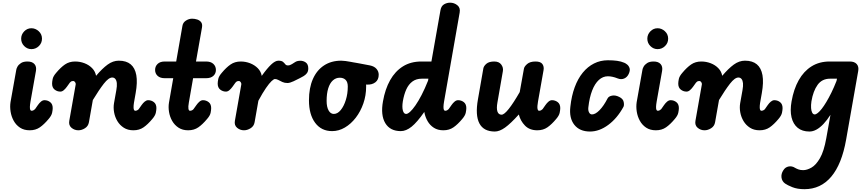

<svg xmlns="http://www.w3.org/2000/svg" viewBox="-20 -948 6266 1397"><path d="M208.5 -590.5Q178.5 -590.5 156.2 -612.8Q134 -635 134 -666.5Q134 -697 156 -719.8Q178 -742.5 208.5 -742.5Q238 -742.5 261.8 -720.8Q285.5 -699 285.5 -666.5Q285.5 -635 262.8 -612.8Q240 -590.5 208.5 -590.5ZM196 0Q154.5 0 125.5 -19.2Q96.5 -38.5 79.5 -69.5Q62.5 -100.5 57 -136.2Q51.5 -172 56.5 -205L98.5 -440.5Q99.5 -449 107.2 -463.2Q115 -477.5 132.5 -489Q150 -500.5 180 -500.5Q214 -500.5 230.5 -482Q247 -463.5 241.5 -432L202 -209.5Q198 -186.5 197.5 -171.5Q197 -156.5 200.2 -149.2Q203.5 -142 209.5 -142Q217.5 -142 224.5 -146Q231.5 -150 235 -154L256 -184Q266 -198.5 278.2 -208.8Q290.5 -219 303.5 -219Q327 -219 345.2 -204.8Q363.5 -190.5 363.5 -161.5Q363.5 -148 359.2 -127.5Q355 -107 333.5 -82Q301 -43 270 -21.5Q239 0 196 0Z M550 0Q522 0 500.2 -18.2Q478.5 -36.5 484 -68.5L530.5 -332Q531.5 -337 530.2 -341.8Q529 -346.5 526.5 -350.2Q524 -354 520.5 -356.2Q517 -358.5 513 -358.5Q502 -358.5 496.5 -354.5Q491 -350.5 488 -346.5L466.5 -316.5Q456.5 -302.5 444.2 -292Q432 -281.5 419 -281.5Q396 -281.5 377.5 -296Q359 -310.5 359 -339.5Q359 -353 363.2 -373.5Q367.5 -394 389 -418.5Q421.5 -457.5 452.8 -479Q484 -500.5 526.5 -500.5Q562 -500.5 594.8 -488Q627.5 -475.5 650.2 -452.2Q673 -429 679 -396.5Q724 -449.5 763 -478Q802 -506.5 844.5 -506.5Q899 -506.5 930.8 -480Q962.5 -453.5 971.8 -401.2Q981 -349 967 -270.5L954.5 -199.5Q951.5 -179.5 951.8 -166.8Q952 -154 955.2 -148Q958.5 -142 964 -142Q972 -142 979.2 -146Q986.5 -150 989.5 -154L1010.5 -184Q1020.5 -198.5 1033 -208.8Q1045.5 -219 1058 -219Q1081.5 -219 1099.8 -204.8Q1118 -190.5 1118 -161.5Q1118 -148 1113.8 -127.5Q1109.5 -107 1088 -82Q1055.5 -43 1024.5 -21.5Q993.5 0 950.5 0Q910 0 881 -18.5Q852 -37 834.2 -66.5Q816.5 -96 810.2 -130.5Q804 -165 809.5 -197L826.5 -292.5Q832 -322.5 830 -342.8Q828 -363 819.2 -373.5Q810.5 -384 796.5 -384Q770.5 -384 735.2 -338.8Q700 -293.5 655.5 -220L627 -58.5Q622 -30 598.2 -15Q574.5 0 550 0Z M1349 0Q1308 0 1279 -19Q1250 -38 1232.8 -68.2Q1215.5 -98.5 1209.8 -133.8Q1204 -169 1209.5 -201.5L1240.5 -379H1179Q1145 -379 1126.8 -396Q1108.5 -413 1108.5 -439Q1108.5 -465.5 1126.8 -483Q1145 -500.5 1179 -500.5H1262L1307.5 -760.5Q1311.5 -784.5 1333 -798.2Q1354.5 -812 1377.5 -812Q1397 -812 1415.2 -806Q1433.5 -800 1443.8 -786Q1454 -772 1449.5 -747L1406 -500.5H1479.5Q1514 -500.5 1532.5 -483Q1551 -465.5 1551 -439Q1551 -413 1532.5 -396Q1514 -379 1479.5 -379H1385L1354 -201.5Q1351 -186 1350.5 -174.8Q1350 -163.5 1351.2 -156.2Q1352.5 -149 1355.2 -145.5Q1358 -142 1362.5 -142Q1371 -142 1378 -146Q1385 -150 1388 -154L1409.5 -184Q1419.5 -198.5 1431.8 -208.8Q1444 -219 1456.5 -219Q1480 -219 1498.2 -204.8Q1516.5 -190.5 1516.5 -161.5Q1516.5 -148 1512.5 -127.5Q1508.5 -107 1486.5 -82Q1454 -43 1423 -21.5Q1392 0 1349 0Z M1755 0Q1727 0 1705.2 -18.2Q1683.5 -36.5 1689 -68.5L1735.5 -332Q1736.5 -337 1735.2 -341.8Q1734 -346.5 1731.5 -350.2Q1729 -354 1725.5 -356.2Q1722 -358.5 1718 -358.5Q1707 -358.5 1701.5 -354.5Q1696 -350.5 1693 -346.5L1671.5 -316.5Q1661.5 -302.5 1649.2 -292Q1637 -281.5 1624 -281.5Q1601 -281.5 1582.5 -296Q1564 -310.5 1564 -339.5Q1564 -353 1568.2 -373.5Q1572.5 -394 1594 -418.5Q1626.5 -457.5 1657.8 -479Q1689 -500.5 1731.5 -500.5Q1767 -500.5 1799.8 -487.8Q1832.5 -475 1855.5 -451.8Q1878.5 -428.5 1884.5 -396Q1922.5 -449.5 1952.5 -478Q1982.5 -506.5 2005.5 -506.5Q2029 -506.5 2039 -498Q2049 -489.5 2055.5 -480.8Q2062 -472 2075 -472Q2089.5 -472 2104.2 -481.5Q2119 -491 2127 -496Q2141 -505.5 2163.8 -506Q2186.5 -506.5 2204.8 -493.5Q2223 -480.5 2223 -450Q2223 -428.5 2212.8 -415.2Q2202.5 -402 2188.5 -394Q2174.5 -386 2163 -380Q2143 -369.5 2116 -356.8Q2089 -344 2071.5 -344Q2051 -344 2035 -351.2Q2019 -358.5 2005.8 -365.8Q1992.5 -373 1980.5 -373Q1972 -373 1955.5 -357.5Q1939 -342 1915 -307.2Q1891 -272.5 1860 -215L1832.5 -58.5Q1827.5 -30 1803.5 -15Q1779.5 0 1755 0Z M2396.5 6Q2318 6 2273 -54.5Q2228 -115 2228 -218Q2228 -308 2256.5 -372.8Q2285 -437.5 2337.8 -472Q2390.5 -506.5 2462.5 -506.5Q2476 -506.5 2494.5 -504Q2513 -501.5 2530.2 -498.2Q2547.5 -495 2555.5 -493.5Q2558.5 -493 2566 -491.8Q2573.5 -490.5 2597.2 -486.2Q2621 -482 2672 -472Q2703.5 -465.5 2719.5 -446.8Q2735.5 -428 2735.5 -404.5Q2735.5 -367.5 2711 -349Q2686.5 -330.5 2649.5 -332.5L2643.5 -333Q2644 -329.5 2644 -325.5Q2644 -321.5 2644 -317.5Q2644 -253.5 2623.8 -195.2Q2603.5 -137 2568.8 -91.8Q2534 -46.5 2489.5 -20.2Q2445 6 2396.5 6ZM2409 -119Q2436 -119 2459 -147Q2482 -175 2496.2 -220.5Q2510.5 -266 2510.5 -318.5Q2510.5 -351 2494.8 -366.8Q2479 -382.5 2452.5 -382.5Q2423.5 -382.5 2401.8 -362.8Q2380 -343 2368.2 -305.2Q2356.5 -267.5 2356.5 -214Q2356.5 -170 2370.8 -144.5Q2385 -119 2409 -119Z M2896.5 6Q2818 6 2783.2 -52.2Q2748.5 -110.5 2766.5 -210.5Q2782 -299.5 2818.5 -364.5Q2855 -429.5 2911.8 -465Q2968.5 -500.5 3045.5 -500.5H3119L3185 -874.5Q3190.5 -904.5 3211 -916.5Q3231.5 -928.5 3255 -928.5Q3284.5 -928.5 3307.8 -909.8Q3331 -891 3324.5 -856.5L3211 -209Q3207 -186 3206.8 -171Q3206.5 -156 3209.8 -149Q3213 -142 3219 -142Q3227 -142 3234 -146Q3241 -150 3244.5 -154L3265.5 -184Q3275.5 -198.5 3287.8 -208.8Q3300 -219 3313 -219Q3336.5 -219 3354.8 -204.8Q3373 -190.5 3373 -161.5Q3373 -148 3368.8 -127.5Q3364.5 -107 3343 -82Q3310.5 -43 3279.5 -21.5Q3248.5 0 3205.5 0Q3165.5 0 3137 -18.2Q3108.5 -36.5 3091.5 -66Q3074.5 -95.5 3068 -129L3067.5 -134Q3015 -58.5 2974.8 -26.2Q2934.5 6 2896.5 6ZM2935 -119Q2946.5 -119 2963.8 -134.5Q2981 -150 3002.5 -180.8Q3024 -211.5 3047.5 -256.8Q3071 -302 3094.5 -361L3097 -375.5H3049Q3008.5 -375.5 2980.8 -355Q2953 -334.5 2936.2 -297.5Q2919.5 -260.5 2911 -210.5Q2904.5 -169.5 2911.2 -144.2Q2918 -119 2935 -119Z M3580.5 9Q3499 9 3468 -50.2Q3437 -109.5 3457.5 -225L3497 -451Q3500 -467.5 3519 -484Q3538 -500.5 3576.5 -500.5Q3611 -500.5 3627.2 -478.2Q3643.5 -456 3639 -430.5L3599.5 -203.5Q3591.5 -160 3599.2 -136.8Q3607 -113.5 3629.5 -113.5Q3648.5 -113.5 3682 -155.8Q3715.5 -198 3761.5 -278L3792 -447.5Q3794.5 -464 3815.5 -482.2Q3836.5 -500.5 3876.5 -500.5Q3913.5 -500.5 3926.5 -482Q3939.5 -463.5 3935 -438L3894.5 -209Q3891.5 -191.5 3890.5 -178.8Q3889.5 -166 3890.8 -158Q3892 -150 3895 -146Q3898 -142 3902.5 -142Q3910.5 -142 3917.5 -146Q3924.5 -150 3928 -154L3949 -184Q3959 -198.5 3971.2 -208.8Q3983.5 -219 3996 -219Q4019.5 -219 4038 -204.8Q4056.5 -190.5 4056.5 -161.5Q4056.5 -148 4052.2 -127.5Q4048 -107 4026.5 -82Q3994 -43 3963 -21.5Q3932 0 3889 0Q3833 0 3799.8 -34.2Q3766.5 -68.5 3755 -115Q3695 -48.5 3654.8 -19.8Q3614.5 9 3580.5 9Z M4273 9Q4197.5 9 4158.8 -40Q4120 -89 4130 -172Q4138.5 -250.5 4161.5 -313Q4184.5 -375.5 4220.2 -419.2Q4256 -463 4302.2 -486.2Q4348.5 -509.5 4403 -509.5Q4441 -509.5 4470 -505.5Q4499 -501.5 4522 -491.5Q4531.5 -488 4543.5 -478.2Q4555.5 -468.5 4560.8 -451.8Q4566 -435 4554.5 -410Q4543 -385.5 4521 -376.5Q4499 -367.5 4474 -377.5Q4454 -385.5 4436.5 -389.2Q4419 -393 4403 -393Q4366.5 -393 4337.2 -366.2Q4308 -339.5 4288.5 -289.2Q4269 -239 4261 -168.5Q4258 -145.5 4265.8 -130.5Q4273.5 -115.5 4287.5 -115.5Q4312 -115.5 4342.2 -146.2Q4372.5 -177 4400.5 -231.5Q4408.5 -247.5 4433.2 -252.2Q4458 -257 4486 -242.5Q4514 -229 4518.2 -205.2Q4522.5 -181.5 4516 -170Q4470.5 -87 4405.5 -39Q4340.5 9 4273 9Z M4764.5 -590.5Q4734.5 -590.5 4712.2 -612.8Q4690 -635 4690 -666.5Q4690 -697 4712 -719.8Q4734 -742.5 4764.5 -742.5Q4794 -742.5 4817.8 -720.8Q4841.5 -699 4841.5 -666.5Q4841.5 -635 4818.8 -612.8Q4796 -590.5 4764.5 -590.5ZM4752 0Q4710.5 0 4681.5 -19.2Q4652.5 -38.5 4635.5 -69.5Q4618.5 -100.5 4613 -136.2Q4607.5 -172 4612.5 -205L4654.5 -440.5Q4655.5 -449 4663.2 -463.2Q4671 -477.5 4688.5 -489Q4706 -500.5 4736 -500.5Q4770 -500.5 4786.5 -482Q4803 -463.5 4797.5 -432L4758 -209.5Q4754 -186.5 4753.5 -171.5Q4753 -156.5 4756.2 -149.2Q4759.5 -142 4765.5 -142Q4773.5 -142 4780.5 -146Q4787.5 -150 4791 -154L4812 -184Q4822 -198.5 4834.2 -208.8Q4846.5 -219 4859.5 -219Q4883 -219 4901.2 -204.8Q4919.5 -190.5 4919.5 -161.5Q4919.5 -148 4915.2 -127.5Q4911 -107 4889.5 -82Q4857 -43 4826 -21.5Q4795 0 4752 0Z M5106 0Q5078 0 5056.2 -18.2Q5034.5 -36.5 5040 -68.5L5086.5 -332Q5087.5 -337 5086.2 -341.8Q5085 -346.5 5082.5 -350.2Q5080 -354 5076.5 -356.2Q5073 -358.5 5069 -358.5Q5058 -358.5 5052.5 -354.5Q5047 -350.5 5044 -346.5L5022.5 -316.5Q5012.5 -302.5 5000.2 -292Q4988 -281.5 4975 -281.5Q4952 -281.5 4933.5 -296Q4915 -310.5 4915 -339.5Q4915 -353 4919.2 -373.5Q4923.5 -394 4945 -418.5Q4977.5 -457.5 5008.8 -479Q5040 -500.5 5082.5 -500.5Q5118 -500.5 5150.8 -488Q5183.5 -475.5 5206.2 -452.2Q5229 -429 5235 -396.5Q5280 -449.5 5319 -478Q5358 -506.5 5400.5 -506.5Q5455 -506.5 5486.8 -480Q5518.5 -453.5 5527.8 -401.2Q5537 -349 5523 -270.5L5510.5 -199.5Q5507.5 -179.5 5507.8 -166.8Q5508 -154 5511.2 -148Q5514.5 -142 5520 -142Q5528 -142 5535.2 -146Q5542.5 -150 5545.5 -154L5566.5 -184Q5576.5 -198.5 5589 -208.8Q5601.5 -219 5614 -219Q5637.5 -219 5655.8 -204.8Q5674 -190.5 5674 -161.5Q5674 -148 5669.8 -127.5Q5665.5 -107 5644 -82Q5611.5 -43 5580.5 -21.5Q5549.5 0 5506.5 0Q5466 0 5437 -18.5Q5408 -37 5390.2 -66.5Q5372.5 -96 5366.2 -130.5Q5360 -165 5365.5 -197L5382.5 -292.5Q5388 -322.5 5386 -342.8Q5384 -363 5375.2 -373.5Q5366.5 -384 5352.5 -384Q5326.5 -384 5291.2 -338.8Q5256 -293.5 5211.5 -220L5183 -58.5Q5178 -30 5154.2 -15Q5130.5 0 5106 0Z M5833 428.5Q5781.5 428.5 5745 413.8Q5708.5 399 5692.5 387.5Q5670 371.5 5666.2 344.2Q5662.5 317 5679.5 291Q5693 268.5 5717.5 263.5Q5742 258.5 5764.5 273Q5773.5 278.5 5788.2 284.2Q5803 290 5824 290Q5851.5 290 5884.2 271.5Q5917 253 5946 203Q5975 153 5992 58L6022.5 -112.5Q5997.5 -73.5 5971.8 -46.2Q5946 -19 5920.5 -5Q5895 9 5869.5 9Q5817 9 5784 -18Q5751 -45 5739.2 -94.5Q5727.5 -144 5739.5 -210.5Q5755 -299.5 5791.5 -364.5Q5828 -429.5 5884.5 -465Q5941 -500.5 6016 -500.5H6163Q6197 -500.5 6213.5 -482Q6230 -463.5 6224.5 -432L6136.5 67.5Q6105 246.5 6028.2 337.5Q5951.5 428.5 5833 428.5ZM5908 -115.5Q5917 -115.5 5930 -125.8Q5943 -136 5958.8 -156Q5974.5 -176 5992.2 -205.5Q6010 -235 6029 -273.5Q6048 -312 6066.5 -359L6070 -375.5H6020Q5961 -375.5 5928.8 -330.5Q5896.5 -285.5 5884 -210.5Q5880 -183 5881.5 -161.5Q5883 -140 5889.8 -127.8Q5896.5 -115.5 5908 -115.5Z"/></svg>

Font: Edu AU VIC WA NT Pre
Style: Bold
Weight: 700
Designer: Tina and Corey Anderson, Eben Sorkin, Mirko Velimirovic
Foundry: Google for Education
Version: Version 1.001